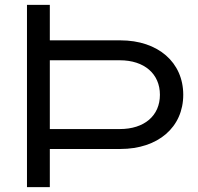

<svg xmlns="http://www.w3.org/2000/svg" viewBox="-20 -770 815 790"><path d="M91 0H185V-157H475C631 -157 734 -247 734 -380C734 -513 631 -604 475 -604H185V-750H91ZM185 -522H473C574 -522 638 -466 638 -380C638 -294 574 -239 473 -239H185Z"/></svg>

Font: Bounded Light
Style: Regular
Weight: 300
Designer: Vlad Churkin
Version: Version 3.0